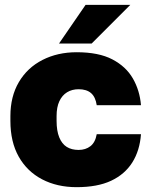

<svg xmlns="http://www.w3.org/2000/svg" viewBox="-20 -760 623 794"><path d="M297 14Q216 14 154 -18.5Q92 -51 57.5 -112Q23 -173 23 -260V-280Q23 -361 58 -420.5Q93 -480 155.5 -512Q218 -544 297 -544Q388 -544 444.5 -514.5Q501 -485 529.5 -435.5Q558 -386 563 -325H380Q375 -359 356.5 -375Q338 -391 305 -391Q278 -391 257.5 -378.5Q237 -366 225.5 -341.5Q214 -317 214 -280V-260Q214 -219 225 -192Q236 -165 256 -152.5Q276 -140 305 -140Q334 -140 354 -155.5Q374 -171 380 -205H563Q558 -137 527 -88Q496 -39 439.5 -12.5Q383 14 297 14ZM224 -580 334 -740H519L359 -580Z"/></svg>

Font: Golos Text ExtraBold
Style: Regular
Weight: 800
Designer: A.Korolkova, Vitaly Kuzmin
Foundry: ParaType Ltd
Version: Version 2.004